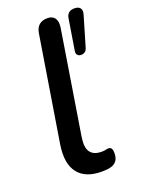

<svg xmlns="http://www.w3.org/2000/svg" viewBox="-138 -777 631 850"><g transform="rotate(-20 177.5 -351.5)"><path d="M191 9Q114 9 79.5 -35.5Q45 -80 58 -166L138 -662Q142 -687 156.5 -699.5Q171 -712 196 -712Q219 -712 230 -697Q241 -682 237 -653L159 -167Q151 -118 167 -96Q183 -74 220 -74Q232 -74 239.5 -76Q247 -78 253 -78Q261 -78 266 -72Q271 -66 271 -49Q271 -26 261 -13Q251 0 235 4Q227 7 214 8Q201 9 191 9ZM281 -508Q270 -508 264 -515.5Q258 -523 261 -537L284 -679Q289 -712 323 -712Q342 -712 350 -701.5Q358 -691 352 -671L311 -532Q305 -508 281 -508Z"/></g></svg>

Font: Nunito ExtraLight SemiBold
Style: Italic
Weight: 600
Italic angle: -9°
Version: Version 3.602